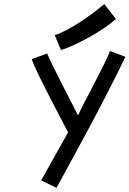

<svg xmlns="http://www.w3.org/2000/svg" viewBox="-20 -903 633 939"><path d="M247.6 -731.4 278.3 -658.2C349.1 -678.7 490.7 -757.3 546.9 -810.1L489.7 -883.3C431.6 -832.5 318.4 -752.4 247.6 -731.4ZM181.2 -20.5 256.3 15.6C368.2 -188.5 483.4 -397.9 593.3 -625L517.6 -653.8C502 -603 384.8 -393.1 361.8 -338.4C324.7 -409.7 228 -597.7 210.4 -641.6L135.3 -613.8C149.9 -562 285.2 -310.1 313 -255.9Z"/></svg>

Font: Fantasque Sans Mono
Style: RegItalic
Weight: 400
Italic angle: -11°
Monospace: yes
Designer: Jany Belluz
Version: Version 1.6.3